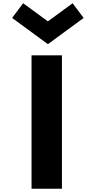

<svg xmlns="http://www.w3.org/2000/svg" viewBox="-20 -1167 592 1187"><path d="M123 -1147 276 -1035 429 -1147 497 -1056 276 -894 55 -1056ZM363 -825V0H175V-825Z"/></svg>

Font: Hussar
Style: BoldWeb
Weight: 700
Foundry: Cannot Into Space Fonts
Version: Version 2.00